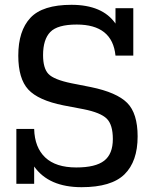

<svg xmlns="http://www.w3.org/2000/svg" viewBox="-20 -764 639 798"><path d="M122 0V-72Q183 14 319 14Q443 14 497.5 -39.5Q552 -93 552 -197Q552 -293 508.5 -336.5Q465 -380 358 -402L277 -418Q204 -433 181.5 -456.5Q159 -480 159 -535Q159 -600 189 -631Q219 -662 299 -662Q447 -662 460 -533H534V-730H460V-666Q406 -744 277 -744Q157 -744 106.5 -690Q56 -636 56 -533Q56 -437 97.5 -392Q139 -347 244 -326L328 -310Q398 -296 423.5 -271Q449 -246 449 -186Q449 -124 413 -96Q377 -68 297 -68Q212 -68 168 -109.5Q124 -151 122 -228H48V0Z"/></svg>

Font: Glegoo
Style: Bold
Weight: 700
Version: Version 2.0.1; ttfautohint (v0.9) -r 48 -G 60